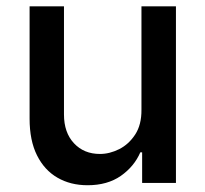

<svg xmlns="http://www.w3.org/2000/svg" viewBox="-20 -565 634 593"><path d="M416.9 -226.2V-545.5H523.4V0H419V-94.5H413.4Q394.5 -50.8 353.2 -21.8Q311.8 7.1 250.4 7.1Q197.8 7.1 157.5 -16.2Q117.2 -39.4 94.3 -85.2Q71.4 -131 71.4 -198.5V-545.5H177.6V-211.3Q177.6 -155.5 208.5 -122.5Q239.3 -89.5 288.7 -89.5Q318.5 -89.5 348.2 -104.4Q377.8 -119.3 397.5 -149.5Q417.3 -179.7 416.9 -226.2Z"/></svg>

Font: InterMG Medium
Style: Regular
Weight: 500
Designer: Rasmus Andersson
Foundry: rsms
Version: Version 3.019;December 26, 2023;FontCreator 15.0.0.2955 64-b